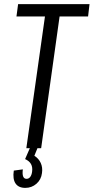

<svg xmlns="http://www.w3.org/2000/svg" viewBox="-20 -720 455 933"><path d="M415 -700 408 -640H234L275 -679L180 0H108L204 -679L231 -640H60L68 -700ZM103 193Q70 193 55.5 171.5Q41 150 47 109L91 103Q88 126 92.5 137.5Q97 149 109 149Q120 149 127 139.5Q134 130 136 114Q139 92 130.5 77Q122 62 102 53L125 0H162L147 37Q168 50 178 72Q188 94 184 121Q180 153 157 173Q134 193 103 193Z"/></svg>

Font: Pathway Extreme Condensed Light
Style: Italic
Weight: 300
Width: 3
Italic angle: -8°
Version: Version 1.001;gftools[0.9.26]